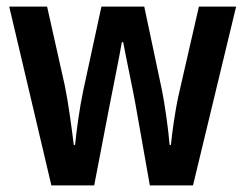

<svg xmlns="http://www.w3.org/2000/svg" viewBox="-20 -629 745 583"><path d="M392 -309 435 -66H566L697 -609H584L523 -343C511 -290 502 -221 499 -189H495C491 -238 480 -315 472 -354L418 -609H288L233 -355C222 -304 212 -231 208 -189H204C198 -238 188 -314 177 -368L123 -609H8L136 -66H266L313 -310C320 -347 342 -454 350 -501H354C362 -457 385 -350 392 -309Z"/></svg>

Font: Noto Sans Malayalam UI Condensed SemiBold
Style: Regular
Weight: 600
Width: 3
Designer: Jelle Bosma - Monotype Design Team
Foundry: Monotype Imaging Inc.
Version: Version 2.104